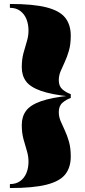

<svg xmlns="http://www.w3.org/2000/svg" viewBox="-20 -800 431 970"><path d="M337.5 -312Q240.5 -322 186.8 -341Q133 -360 111.5 -389.2Q90 -418.5 90 -460Q90 -500 98.5 -531.5Q107 -563 115.5 -590.5Q124 -618 124 -646Q124 -677.5 113.5 -703.5Q103 -729.5 82 -745Q61 -760.5 30 -760.5V-780Q148 -780 215 -762.8Q282 -745.5 309.8 -710Q337.5 -674.5 337.5 -620Q337.5 -576 328.2 -544Q319 -512 307.2 -487Q295.5 -462 286.2 -440Q277 -418 277 -394.5Q277 -364 296 -348Q315 -332 337.5 -324.5ZM30 150V130Q61 130 82 114.8Q103 99.5 113.5 74Q124 48.5 124 17Q124 -11 115.5 -38.5Q107 -66 98.5 -97.5Q90 -129 90 -169Q90 -210.5 111.5 -240Q133 -269.5 186.8 -288.5Q240.5 -307.5 337.5 -317.5V-305Q315 -297.5 296 -281.2Q277 -265 277 -234Q277 -210.5 286.2 -188.5Q295.5 -166.5 307.2 -141.8Q319 -117 328.2 -85Q337.5 -53 337.5 -9Q337.5 45.5 309.8 80.8Q282 116 215 133Q148 150 30 150Z"/></svg>

Font: Bodoni Moda Black
Style: Regular
Weight: 900
Version: Version 2.005